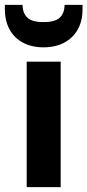

<svg xmlns="http://www.w3.org/2000/svg" viewBox="-42 -771 360 791"><path d="M68 0V-517H208V0ZM137 -576Q89 -576 53 -595Q17 -614 -2.5 -649.5Q-22 -685 -22 -734V-751H51Q51 -718 70 -699Q89 -680 137 -680Q186 -680 205 -699Q224 -718 224 -751H298V-733Q298 -684 278 -649Q258 -614 222 -595Q186 -576 137 -576Z"/></svg>

Font: DM Sans 11pt ExtraBold
Style: Regular
Weight: 800
Version: Version 4.004;gftools[0.9.30]